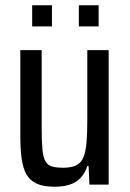

<svg xmlns="http://www.w3.org/2000/svg" viewBox="-20 -700 492 728"><path d="M187 8Q145 8 119.5 -3.5Q94 -15 80.5 -38.5Q67 -62 62 -99Q57 -136 57 -186V-510H138V-214Q138 -163 141 -132.5Q144 -102 153 -87.5Q162 -73 178 -68.5Q194 -64 220 -64Q251 -64 269.5 -73.5Q288 -83 296.5 -104Q305 -125 308 -159.5Q311 -194 311 -244V-510H392V0H319L316 -70H311Q302 -43 285.5 -25.5Q269 -8 244.5 0Q220 8 187 8ZM102 -600V-680H177V-600ZM279 -600V-680H354V-600Z"/></svg>

Font: Saira Condensed Medium
Style: Regular
Weight: 500
Width: 3
Designer: Hector Gatti with collaboration of the Omnibus-Type team
Foundry: Omnibus-Type
Version: Version 1.101